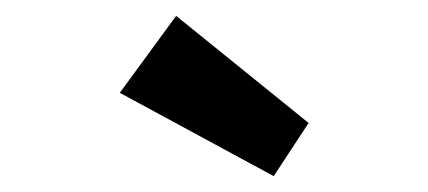

<svg xmlns="http://www.w3.org/2000/svg" viewBox="-20 -813 540 242"><path d="M325 -591 131 -696 202 -793 369 -658Z"/></svg>

Font: Readex Pro SemiBold
Style: Regular
Weight: 600
Designer: Bonnie Shaver-Troup, Thomas Jockin
Foundry: Lexend
Version: Version 1.204